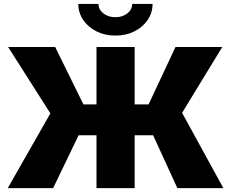

<svg xmlns="http://www.w3.org/2000/svg" viewBox="-20 -970 1192 990"><path d="M674.3 -727.5V0H477.5V-727.5ZM20 0 239.7 -385.3 22 -727.5H264.6L410.2 -431.6H746.1L884.8 -727.5H1126L918.9 -388.2L1131.8 0H894.5L769.5 -272.5H385.3L253.9 0ZM575.2 -786.6Q520.5 -786.6 477.3 -808.3Q434.1 -830.1 408.9 -867.2Q383.8 -904.3 383.8 -949.7H487.8Q487.8 -920.9 512.9 -901.1Q538.1 -881.3 575.2 -881.3Q611.8 -881.3 636.7 -901.1Q661.6 -920.9 661.6 -949.7H766.6Q766.6 -904.3 741.5 -867.2Q716.3 -830.1 673.1 -808.3Q629.9 -786.6 575.2 -786.6Z"/></svg>

Font: Inter 16pt Black
Style: Regular
Weight: 900
Version: Version 4.001;git-66647c0bb